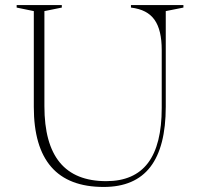

<svg xmlns="http://www.w3.org/2000/svg" viewBox="-20 -728 779 761"><path d="M391 13Q252 13 183 -66.5Q114 -146 114 -304V-684L46 -698V-708H225V-698L156 -684V-307Q156 -158 217 -84Q278 -10 401 -10Q512 -10 566.5 -82Q621 -154 621 -300V-530Q621 -569 614 -599Q607 -629 592.5 -649.5Q578 -670 555 -682Q532 -694 499 -698V-708H707V-698L637 -684V-305Q637 -146 576 -66.5Q515 13 391 13Z"/></svg>

Font: Kalnia Thin ExtraLight
Style: Regular
Weight: 250
Version: Version 1.105